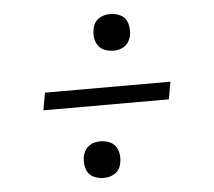

<svg xmlns="http://www.w3.org/2000/svg" viewBox="-43 -648 687 616"><g transform="rotate(-5 300.0 -340.0)"><path d="M334 -483Q320 -483 306.5 -488Q293 -493 285.5 -503.5Q278 -514 275.5 -528Q273 -542 276 -556Q277 -566 282 -575Q287 -584 295.5 -590Q304 -596 313.5 -598.5Q323 -601 333 -601Q347 -601 360.5 -596Q374 -591 381.5 -580.5Q389 -570 391 -556Q393 -542 391 -528Q389 -518 384 -509Q379 -500 371 -494Q363 -488 353.5 -485.5Q344 -483 334 -483ZM497 -312H93L103 -368H507ZM267 -79Q253 -79 239.5 -84Q226 -89 218.5 -99.5Q211 -110 209 -124Q207 -138 209 -152Q211 -162 216 -171Q221 -180 229 -186Q237 -192 246.5 -194.5Q256 -197 266 -197Q280 -197 293.5 -192Q307 -187 314.5 -176.5Q322 -166 324.5 -152Q327 -138 324 -124Q323 -114 318 -105Q313 -96 304.5 -90Q296 -84 286.5 -81.5Q277 -79 267 -79Z"/></g></svg>

Font: Iosevka HT Light Extended
Style: Italic
Weight: 300
Width: 7
Italic angle: -9°
Monospace: yes
Designer: Belleve Invis
Foundry: Belleve Invis
Version: Version 32.3.0; ttfautohint (v1.8.4)